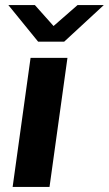

<svg xmlns="http://www.w3.org/2000/svg" viewBox="-20 -740 431 760"><path d="M247 -511 176 0H30L101 -511ZM192 -637 287 -720H391L234 -575H131L13 -720H118Z"/></svg>

Font: Chivo
Style: Bold Italic
Weight: 700
Italic angle: -8.05°
Designer: Hector Gatti
Foundry: Omnibus-Type
Version: Version 1.007